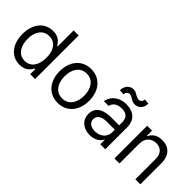

<svg xmlns="http://www.w3.org/2000/svg" viewBox="50 -1500 2266 2266"><g transform="rotate(45 1183.0 -366.5)"><path d="M282.7 11.4C387.8 11.4 423.3 -54 441.8 -83.8H451.7V0H532.7V-727.3H448.9V-458.8H441.8C423.3 -487.2 390.6 -552.6 284.1 -552.6C146.3 -552.6 51.1 -443.2 51.1 -271.3C51.1 -98 146.3 11.4 282.7 11.4ZM134.9 -272.7C134.9 -387.8 187.5 -477.3 294 -477.3C396.3 -477.3 450.3 -394.9 450.3 -272.7C450.3 -149.1 394.9 -63.9 294 -63.9C188.9 -63.9 134.9 -156.2 134.9 -272.7Z M919 11.4C1066.8 11.4 1166.2 -100.9 1166.2 -269.9C1166.2 -440.3 1066.8 -552.6 919 -552.6C771.3 -552.6 671.9 -440.3 671.9 -269.9C671.9 -100.9 771.3 11.4 919 11.4ZM755.7 -269.9C755.7 -379.3 806.8 -477.3 919 -477.3C1031.2 -477.3 1082.4 -379.3 1082.4 -269.9C1082.4 -160.5 1031.2 -63.9 919 -63.9C806.8 -63.9 755.7 -160.5 755.7 -269.9Z M1454.5 12.8C1549.7 12.8 1599.4 -38.4 1616.5 -73.9H1620.7V0H1704.5V-359.4C1704.5 -532.7 1572.4 -552.6 1502.8 -552.6C1420.5 -552.6 1316.1 -511.4 1290.5 -389.9L1370.7 -389.2C1382.1 -443.2 1425.8 -478.7 1505.7 -478.7C1582.7 -478.7 1620.7 -437.9 1620.7 -367.9V-315.3H1490.8C1377.8 -315.3 1268.5 -279.8 1268.5 -154.8C1268.5 -48.3 1350.9 12.8 1454.5 12.8ZM1333.8 -613.6 1399.1 -610.8C1399.1 -640.6 1419 -664.8 1446 -664.8C1500 -664.8 1509.9 -619.3 1575.3 -619.3C1636.4 -619.3 1683.2 -666.2 1683.2 -740.1L1619.3 -745.7C1619.3 -715.9 1598 -691.8 1571 -691.8C1519.9 -691.8 1495.7 -737.2 1441.8 -737.2C1380.7 -737.2 1333.8 -686.1 1333.8 -613.6ZM1352.3 -150.6C1352.3 -214.5 1409.8 -242.9 1490.1 -242.9H1620.7V-197.4C1620.7 -129.3 1566.8 -62.5 1467.3 -62.5C1400.6 -62.5 1352.3 -92.3 1352.3 -150.6Z M1941.8 -328.1C1941.8 -423.3 2000.7 -477.3 2081 -477.3C2158.7 -477.3 2206 -426.5 2206 -340.9V0H2289.8V-346.6C2289.8 -485.8 2215.6 -552.6 2105.1 -552.6C2022.7 -552.6 1971.6 -515.6 1946 -460.2H1938.9V-545.5H1858V0H1941.8Z"/></g></svg>

Font: Margiela Sans
Style: Regular
Weight: 400
Designer: Stefan Endress, Andreas Faust
Version: Version 1.100;FEAKit 1.0